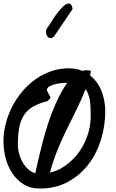

<svg xmlns="http://www.w3.org/2000/svg" viewBox="-20 -1087 668 1109"><path d="M0 -271.5Q0 -321.3 13.2 -372.6Q26.4 -423.8 50.3 -470.7Q74.2 -517.6 108.4 -558.1Q142.6 -598.6 184.1 -628.4Q225.6 -658.2 274.4 -675.3Q323.2 -692.4 377 -692.4Q420.9 -692.4 455.1 -677.7Q479.5 -684.6 505.9 -677.7Q502.9 -664.1 500 -651.4Q520.5 -635.7 536.1 -615.2Q562.5 -580.1 575.2 -534.7Q587.9 -489.3 587.9 -442.4Q587.9 -360.4 563.5 -280.8Q539.1 -201.2 491.2 -138.2Q443.4 -75.2 372.6 -36.6Q301.8 2 210 2Q155.3 2 115.7 -22.9Q76.2 -47.9 50.3 -87.4Q24.4 -127 12.2 -175.3Q0 -223.6 0 -271.5ZM83 -250Q83 -223.6 91.8 -194.3Q100.6 -165 116.2 -140.6Q131.8 -116.2 155.3 -99.6Q168.9 -90.8 183.6 -85.9Q187.5 -100.6 190.4 -115.2Q195.3 -135.7 199.2 -154.3Q203.1 -172.9 205.1 -180.7Q211.9 -210 225.1 -261.2Q238.3 -312.5 257.3 -372.1Q276.4 -431.6 302.7 -490.7Q329.1 -549.8 359.4 -595.7L368.2 -608.4H353.5Q330.1 -607.4 307.6 -603Q285.2 -598.6 268.1 -589.8Q251 -581.1 251 -565.4Q251 -563.5 254.4 -557.1Q257.8 -550.8 261.7 -543.9Q265.6 -537.1 268.6 -530.8Q271.5 -524.4 271.5 -522.5Q271.5 -520.5 263.7 -512.2Q255.9 -503.9 251 -502Q202.1 -489.3 169.4 -470.2Q136.7 -451.2 117.7 -420.9Q98.6 -390.6 90.8 -348.6Q83 -306.6 83 -250ZM329.1 -112.3Q382.8 -142.6 421.9 -189.9Q460.9 -237.3 482.4 -295.9Q503.9 -354.5 503.9 -412.1Q503.9 -445.3 502 -480.5Q500 -515.6 489.3 -543.9Q483.4 -559.6 473.6 -572.3L471.7 -566.4Q451.2 -514.6 427.7 -465.8Q404.3 -417 379.9 -368.7Q355.5 -320.3 332.5 -269.5Q309.6 -218.8 291 -164.1Q278.3 -127.9 268.6 -89.8Q300.8 -97.7 329.1 -112.3ZM399.4 -1035.2 293.9 -878.9Q282.2 -865.2 270.5 -867.2Q258.8 -869.1 252.4 -878.4Q246.1 -887.7 245.6 -902.3Q245.1 -917 255.9 -929.7Q258.8 -933.6 262.2 -939Q265.6 -944.3 266.6 -945.3Q276.4 -961.9 289.1 -981Q301.8 -1000 315.4 -1017.1Q329.1 -1034.2 342.3 -1047.4Q355.5 -1060.5 367.2 -1064.9Q378.9 -1069.3 387.2 -1063.5Q395.5 -1057.6 399.4 -1035.2Z"/></svg>

Font: Gloria Hallelujah
Style: Regular
Weight: 400
Designer: Kimberly Geswein
Foundry: Kimberly Geswein
Version: Version 1.004 2010